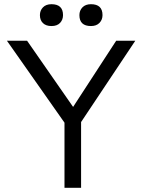

<svg xmlns="http://www.w3.org/2000/svg" viewBox="-20 -894 677 914"><path d="M287 0V-310L13 -700H109L328 -385L533 -700H624L366 -313V0ZM170 -822Q170 -844 184.5 -859Q199 -874 225 -874Q280 -874 280 -822Q280 -800 266 -785Q252 -770 225 -770Q199 -770 184.5 -784Q170 -798 170 -822ZM358 -822Q358 -844 372.5 -859Q387 -874 413 -874Q468 -874 468 -822Q468 -800 453.5 -785Q439 -770 413 -770Q358 -770 358 -822Z"/></svg>

Font: Easer Grotesk Light
Style: Regular
Weight: 300
Designer: Boardeaser, Bonnie Shaver-Troup, Thomas Jockin
Foundry: Lexend
Version: Version 1.008;Glyphs 3.1.2 (3151)